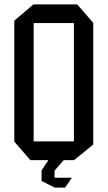

<svg xmlns="http://www.w3.org/2000/svg" viewBox="-20 -728 489 873"><path d="M133 -623V-708H331L404 -624V-623ZM118 0 45 -84V-85H316V0ZM45 -85V-634L132 -708H133V-85ZM316 0V-623H404V-71L317 0ZM169 48V47L200 0H269V1L228 48ZM227 124 169 95V48H228V124ZM228 125V80H306V81L276 125Z"/></svg>

Font: Foldit
Style: Regular
Weight: 400
Version: Version 1.003